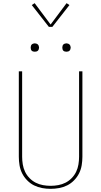

<svg xmlns="http://www.w3.org/2000/svg" viewBox="-20 -1186 640 1214"><path d="M300 8Q273 8 246 3Q219 -2 195 -14Q171 -26 151.5 -46Q132 -66 120 -90Q108 -114 103.5 -141Q99 -168 99 -195V-735H120V-195Q120 -171 124 -146.5Q128 -122 138.5 -100Q149 -78 166.5 -60Q184 -42 205.5 -31Q227 -20 251.5 -15.5Q276 -11 300 -11Q324 -11 348.5 -15.5Q373 -20 394.5 -31Q416 -42 433.5 -60Q451 -78 461.5 -100Q472 -122 476 -146.5Q480 -171 480 -195V-735H501V-195Q501 -168 496.5 -141Q492 -114 480 -90Q468 -66 448.5 -46Q429 -26 405 -14Q381 -2 354 3Q327 8 300 8ZM400 -859Q395 -859 389.5 -860.5Q384 -862 380.5 -865.5Q377 -869 375.5 -874.5Q374 -880 374 -885Q374 -890 375.5 -895.5Q377 -901 380.5 -904.5Q384 -908 389.5 -910Q395 -912 400 -912Q405 -912 410.5 -910Q416 -908 419.5 -904.5Q423 -901 425 -895.5Q427 -890 427 -885Q427 -880 425 -874.5Q423 -869 419.5 -865.5Q416 -862 410.5 -860.5Q405 -859 400 -859ZM200 -859Q195 -859 189.5 -860.5Q184 -862 180.5 -865.5Q177 -869 175.5 -874.5Q174 -880 174 -885Q174 -890 175.5 -895.5Q177 -901 180.5 -904.5Q184 -908 189.5 -910Q195 -912 200 -912Q205 -912 210.5 -910Q216 -908 219.5 -904.5Q223 -901 225 -895.5Q227 -890 227 -885Q227 -880 225 -874.5Q223 -869 219.5 -865.5Q216 -862 210.5 -860.5Q205 -859 200 -859ZM289 -1016 181 -1154 199 -1166 300 -1031 401 -1166 419 -1154 311 -1016Z"/></svg>

Font: Zed Sans Thin Extended
Style: Regular
Weight: 100
Width: 7
Designer: Belleve Invis
Foundry: Belleve Invis
Version: Version 1.0.0; ttfautohint (v1.8.4)